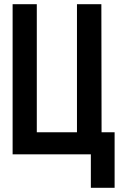

<svg xmlns="http://www.w3.org/2000/svg" viewBox="-20 -734 570 913"><path d="M40 0V-714H155V-105H346V-714H462L463 -105H525V159H412V0Z"/></svg>

Font: Noto Sans Mono Condensed SemiBold
Style: Regular
Weight: 600
Width: 3
Designer: Monotype Design Team
Foundry: Monotype Imaging Inc.
Version: Version 2.014